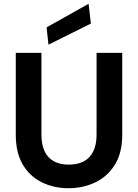

<svg xmlns="http://www.w3.org/2000/svg" viewBox="-20 -978 725 1010"><path d="M340 12Q263 12 200 -19Q137 -50 100 -112Q63 -174 63 -270V-700H198V-269Q198 -217 215 -181.5Q232 -146 264.5 -129Q297 -112 342 -112Q388 -112 420.5 -129Q453 -146 470.5 -181.5Q488 -217 488 -269V-700H623V-270Q623 -174 584.5 -112Q546 -50 482 -19Q418 12 340 12ZM235 -743 225 -834 446 -958 458 -854Z"/></svg>

Font: DM Sans 16pt
Style: Bold
Weight: 700
Version: Version 4.004;gftools[0.9.30]